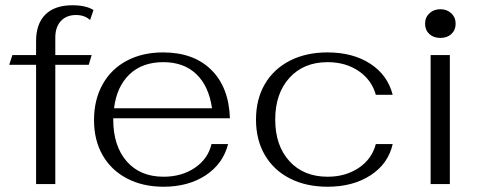

<svg xmlns="http://www.w3.org/2000/svg" viewBox="-20 -699 1822 729"><path d="M117 -453H15L27 -490H117V-543Q117 -609 152.5 -644Q188 -679 255 -679Q306 -679 335 -661L322 -623Q301 -642 269 -642Q232 -642 211 -619Q190 -596 190 -557V-490H328L317 -453H190V0H117Z M783 -152H846Q827 -77 761 -33.5Q695 10 601 10Q522 10 462 -21.5Q402 -53 369.5 -110Q337 -167 337 -243Q337 -320 369.5 -378.5Q402 -437 461.5 -468.5Q521 -500 599 -500Q715 -500 782 -434Q849 -368 853 -250H410V-245Q410 -145 461 -86.5Q512 -28 601 -28Q670 -28 720 -62Q770 -96 783 -152ZM413 -288H785Q773 -372 725.5 -417.5Q678 -463 600 -463Q520 -463 471.5 -416.5Q423 -370 413 -288Z M952 -245Q952 -322 985.5 -379.5Q1019 -437 1080.5 -468.5Q1142 -500 1223 -500Q1320 -500 1386 -457Q1452 -414 1471 -339H1407Q1391 -396 1341.5 -429.5Q1292 -463 1224 -463Q1133 -463 1079 -403.5Q1025 -344 1025 -245Q1025 -146 1079 -87Q1133 -28 1224 -28Q1292 -28 1342 -61.5Q1392 -95 1407 -152H1471Q1454 -77 1387 -33.5Q1320 10 1224 10Q1142 10 1080.5 -21.5Q1019 -53 985.5 -110.5Q952 -168 952 -245Z M1594 -609Q1594 -633 1610.5 -648.5Q1627 -664 1652 -664Q1677 -664 1693.5 -648.5Q1710 -633 1710 -609Q1710 -585 1694 -570Q1678 -555 1652 -555Q1626 -555 1610 -570Q1594 -585 1594 -609ZM1615 -490H1688V0H1615Z"/></svg>

Font: Fahkwang Light
Style: Regular
Weight: 300
Version: Version 1.000; ttfautohint (v1.6)